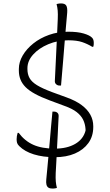

<svg xmlns="http://www.w3.org/2000/svg" viewBox="-20 -905 640 1120"><path d="M300 12Q231 12 177.5 -4.5Q124 -21 92 -53Q82 -63 79.5 -72Q77 -81 77 -93Q77 -103 78.5 -111.5Q80 -120 83 -130H89Q124 -83 174 -60.5Q224 -38 300 -38Q371 -38 418.5 -65.5Q466 -93 479 -143V-151Q477 -182 465 -206.5Q453 -231 427.5 -251Q402 -271 357 -287L271 -319Q220 -338 185 -357Q150 -376 129.5 -396.5Q109 -417 99.5 -441Q90 -465 90 -493V-503Q90 -543 112.5 -581.5Q135 -620 174.5 -651.5Q214 -683 266 -701.5Q318 -720 378 -720Q433 -720 468.5 -709.5Q504 -699 517 -685Q523 -679 525 -671Q527 -663 527 -655Q527 -648 526.5 -642.5Q526 -637 524 -632H518Q490 -649 459 -659.5Q428 -670 378 -670Q316 -670 261.5 -647Q207 -624 173.5 -587Q140 -550 140 -507V-502Q140 -472 152.5 -449.5Q165 -427 196 -408Q227 -389 283 -368L368 -337Q421 -318 455.5 -292.5Q490 -267 507 -236Q524 -205 524 -169V-164Q524 -110 495.5 -70.5Q467 -31 417 -9.5Q367 12 300 12ZM336 -406Q334 -406 331 -406Q328 -406 326 -406Q316 -406 307.5 -413.5Q299 -421 300 -434Q301 -454 303 -495.5Q305 -537 307.5 -589Q310 -641 312.5 -695Q315 -749 317 -794Q318 -809 317.5 -821.5Q317 -834 316.5 -844Q316 -854 314 -863Q312 -872 310 -881Q313 -882 317 -883Q321 -884 326 -884.5Q331 -885 336 -885Q359 -885 366.5 -872.5Q374 -860 372 -831Q368 -788 364 -741Q360 -694 356 -646Q352 -598 348.5 -553Q345 -508 341.5 -470.5Q338 -433 336 -406ZM286 -254Q288 -254 290.5 -254Q293 -254 295 -254Q307 -254 315 -247Q323 -240 322 -226Q321 -214 320 -187Q319 -160 317 -124Q315 -88 313 -48Q311 -8 309 31.5Q307 71 305 104Q304 119 304.5 131.5Q305 144 305.5 154Q306 164 308 173Q310 182 312 191Q309 192 305 193Q301 194 296 194.5Q291 195 286 195Q271 195 262.5 189.5Q254 184 251 172Q248 160 250 141Q252 122 255 88.5Q258 55 262 12.5Q266 -30 270 -76.5Q274 -123 278 -168.5Q282 -214 286 -254Z"/></svg>

Font: Recursive Monospace Casual Light
Style: Regular
Weight: 300
Version: Version 1.047